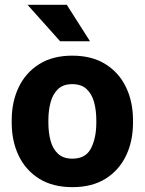

<svg xmlns="http://www.w3.org/2000/svg" viewBox="-20 -770 603 800"><path d="M28.8 -258.8V-269Q28.8 -346.2 58.1 -407Q87.4 -467.8 143.6 -502.9Q199.7 -538.1 280.8 -538.1Q362.8 -538.1 419.2 -502.9Q475.6 -467.8 504.9 -407Q534.2 -346.2 534.2 -269V-258.8Q534.2 -181.6 504.9 -120.8Q475.6 -60.1 419.4 -25.1Q363.3 9.8 281.7 9.8Q200.2 9.8 143.8 -25.1Q87.4 -60.1 58.1 -120.8Q28.8 -181.6 28.8 -258.8ZM181.6 -269V-258.8Q181.6 -216.8 190.9 -182.9Q200.2 -148.9 222.2 -128.9Q244.1 -108.9 281.7 -108.9Q337.4 -108.9 359.4 -152.3Q381.3 -195.8 381.3 -258.8V-269Q381.3 -310.1 372.1 -344.2Q362.8 -378.4 340.8 -398.9Q318.8 -419.4 280.8 -419.4Q243.7 -419.4 221.9 -398.9Q200.2 -378.4 190.9 -344.2Q181.6 -310.1 181.6 -269ZM258.3 -750 355 -598.1H230.5L94.7 -750Z"/></svg>

Font: Vazirmatn RD FD ExtraBold
Style: Regular
Weight: 800
Designer: Saber Rastikerdar
Foundry: Saber Rastikerdar
Version: Version 33.003